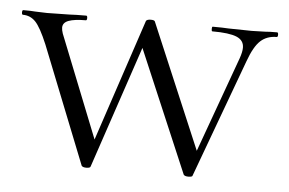

<svg xmlns="http://www.w3.org/2000/svg" viewBox="-38 -440 742 493"><g transform="rotate(5 333.5 -193.5)"><path d="M658 -374Q633 -374 616.5 -359Q600 -344 586 -305L474 -1Q474 3 463 3Q454 3 451 -1L317 -316L211 -1Q210 3 200 3Q191 3 188 -1L68 -303Q50 -346 36.5 -360Q23 -374 4 -374Q1 -374 1 -380Q1 -386 4 -386Q24 -386 35 -385L65 -384L123 -385Q138 -386 166 -386Q169 -386 169 -380Q169 -374 166 -374Q137 -374 122 -368.5Q107 -363 107 -350Q107 -344 110 -335L215 -71L320 -386Q323 -390 332 -390Q342 -390 343 -386L479 -65L568 -311Q574 -328 574 -339Q574 -358 555 -366Q536 -374 492 -374Q490 -374 490 -380Q490 -386 492 -386Q519 -386 533 -385L593 -384L628 -385Q637 -386 658 -386Q661 -386 661 -380Q661 -374 658 -374Z"/></g></svg>

Font: Cormorant Infant Light
Style: Regular
Weight: 300
Designer: Christian Thalmann (Catharsis Fonts)
Version: Version 3.000